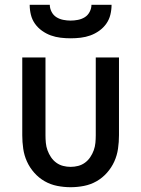

<svg xmlns="http://www.w3.org/2000/svg" viewBox="-20 -770 590 802"><path d="M275 12Q247 12 219 6.5Q191 1 166.5 -13Q142 -27 123 -48.5Q104 -70 92.5 -95.5Q81 -121 77 -149Q73 -177 73 -205V-530H170V-205Q170 -189 171.5 -173Q173 -157 178.5 -142Q184 -127 193 -113.5Q202 -100 215 -90.5Q228 -81 243.5 -77Q259 -73 275 -73Q291 -73 306.5 -77Q322 -81 335 -90.5Q348 -100 357 -113.5Q366 -127 371.5 -142Q377 -157 378.5 -173Q380 -189 380 -205V-530H477V-205Q477 -177 473 -149Q469 -121 457.5 -95.5Q446 -70 427 -48.5Q408 -27 383.5 -13Q359 1 331 6.5Q303 12 275 12ZM275 -610Q254 -610 233 -612.5Q212 -615 192.5 -622Q173 -629 155.5 -641.5Q138 -654 126 -671Q114 -688 109 -708.5Q104 -729 104 -750H188Q188 -735 195.5 -720.5Q203 -706 216 -698Q229 -690 244.5 -687Q260 -684 275 -684Q290 -684 305.5 -687Q321 -690 334 -698Q347 -706 354.5 -720.5Q362 -735 362 -750H446Q446 -729 441 -708.5Q436 -688 424 -671Q412 -654 394.5 -641.5Q377 -629 357.5 -622Q338 -615 317 -612.5Q296 -610 275 -610Z"/></svg>

Font: Lode Dark Term
Style: Bold
Weight: 700
Monospace: yes
Designer: Belleve Invis
Foundry: Belleve Invis
Version: Version 29.2.0